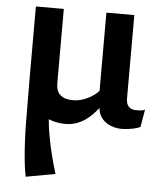

<svg xmlns="http://www.w3.org/2000/svg" viewBox="-52 -526 695 822"><g transform="rotate(5 295.0 -115.0)"><path d="M215 227C198 172 173 79 166 -4C187 5 211 10 239 10C305 10 350 -34 378 -71C383 -9 443 10 477 10C516 10 545 2 560 -5L573 -81C564 -75 549 -75 534 -75C511 -75 492 -88 492 -120V-480H372V-144C363 -132 318 -94 262 -94C212 -94 189 -117 189 -160V-480H69V-177C69 -108 70 -27 70 -12C70 100 78 201 89 250Z"/></g></svg>

Font: Enriqueta
Style: Bold
Weight: 700
Designer: Viviana Monsalve, Gustavo Ibarra
Foundry: Viviana Monsalve, Gustavo Ibarra
Version: Version 1.002